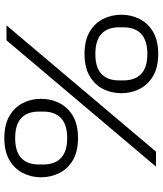

<svg xmlns="http://www.w3.org/2000/svg" viewBox="48 -788 750 886"><g transform="rotate(-90 423.0 -345.0)"><path d="M97 0 680 -690H749L166 0ZM229 -360Q168 -360 128 -383Q88 -406 68 -445Q48 -484 48 -531Q48 -577 68 -615.5Q88 -654 128 -677Q168 -700 229 -700Q290 -700 330 -677Q370 -654 390 -615.5Q410 -577 410 -531Q410 -484 390 -445Q370 -406 330 -383Q290 -360 229 -360ZM229 -410Q291 -410 321 -438.5Q351 -467 351 -520V-541Q351 -594 321 -622Q291 -650 229 -650Q167 -650 137 -622Q107 -594 107 -541V-520Q107 -467 137 -438.5Q167 -410 229 -410ZM617 10Q556 10 516 -13Q476 -36 456 -75Q436 -114 436 -160Q436 -207 456 -245.5Q476 -284 516 -307Q556 -330 617 -330Q678 -330 718 -307Q758 -284 778 -245.5Q798 -207 798 -160Q798 -114 778 -75Q758 -36 718 -13Q678 10 617 10ZM617 -40Q679 -40 709.5 -68.5Q740 -97 740 -150V-171Q740 -224 709.5 -252Q679 -280 617 -280Q555 -280 525 -252Q495 -224 495 -171V-150Q495 -97 525 -68.5Q555 -40 617 -40Z"/></g></svg>

Font: Mozilla Text ExtraLight
Style: Regular
Weight: 200
Designer: Studio DRAMA
Foundry: Studio DRAMA
Version: Version 1.000